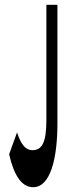

<svg xmlns="http://www.w3.org/2000/svg" viewBox="-20 -765 307 799"><path d="M118 14C190 14 219 -106 219 -252V-745H173V-266C173 -169 154 -140 114 -140C88 -140 67 -163 51 -214L18 -123C39 -31 72 14 118 14Z"/></svg>

Font: 寒蝉无机体 CompactMedium
Style: Regular
Weight: 500
Width: 3
Designer: ChillTanhei {Warren2060}; 
Source Han Sans {Ryoko NISHIZUKA 西塚涼子 (kana, bopomofo & ideographs); Paul D. Hunt (Latin, Gre
Foundry: ChillType&Adobe
Version: Version 1.000;Glyphs 3.1.1 (3135)